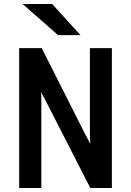

<svg xmlns="http://www.w3.org/2000/svg" viewBox="-20 -941 656 961"><path d="M76 0V-700H189L407 -268Q411.5 -260 419.5 -245Q427.5 -230 432 -220Q431.5 -233 430.8 -246Q430 -259 430 -268V-700H540V0H432L210 -434Q205.5 -442.5 197.5 -457.5Q189.5 -472.5 184 -482Q186.5 -471 186.8 -457.5Q187 -444 187 -434V0ZM271 -765 93 -921H241L383 -765Z"/></svg>

Font: Overpass Mono
Style: Bold
Weight: 700
Monospace: yes
Designer: Delve Withrington, Dave Bailey
Foundry: Delve Fonts LLC
Version: Version 4.000